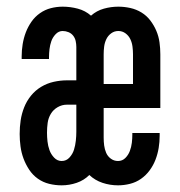

<svg xmlns="http://www.w3.org/2000/svg" viewBox="-20 -548 540 576"><path d="M165 8Q146 8 127.5 3.5Q109 -1 93.5 -12Q78 -23 67.5 -39Q57 -55 50.5 -72.5Q44 -90 41.5 -109Q39 -128 39 -146Q39 -167 42 -187Q45 -207 52.5 -226Q60 -245 73 -261Q86 -277 103.5 -287.5Q121 -298 141 -302.5Q161 -307 181 -307H209V-407Q209 -416 207 -425Q205 -434 199.5 -441Q194 -448 185.5 -451.5Q177 -455 168 -455Q156 -455 147 -445.5Q138 -436 134 -424.5Q130 -413 128.5 -400.5Q127 -388 127 -376V-371H45V-379Q45 -397 48 -415.5Q51 -434 57.5 -451Q64 -468 74.5 -483Q85 -498 100 -508.5Q115 -519 132.5 -523.5Q150 -528 168 -528Q191 -528 213.5 -522Q236 -516 253 -501Q270 -516 291.5 -522Q313 -528 335 -528Q353 -528 371 -524Q389 -520 404.5 -510.5Q420 -501 431 -486.5Q442 -472 449 -455.5Q456 -439 458.5 -421Q461 -403 461 -385V-224H291V-135Q291 -123 292.5 -111.5Q294 -100 298.5 -89.5Q303 -79 312.5 -72Q322 -65 334 -65Q347 -65 356 -74Q365 -83 369.5 -95Q374 -107 375.5 -119.5Q377 -132 377 -144V-149H459V-141Q459 -122 456 -104Q453 -86 446.5 -69Q440 -52 429 -37Q418 -22 403 -11.5Q388 -1 370 3.5Q352 8 334 8Q310 8 287.5 0.5Q265 -7 248 -23Q232 -7 210 0.5Q188 8 165 8ZM291 -296H379V-385Q379 -396 377.5 -408Q376 -420 371 -430.5Q366 -441 356.5 -448Q347 -455 335 -455Q323 -455 313.5 -448Q304 -441 299 -430.5Q294 -420 292.5 -408.5Q291 -397 291 -385ZM165 -65Q179 -65 188.5 -75.5Q198 -86 202 -99Q206 -112 207.5 -126Q209 -140 209 -153V-234H181Q166 -234 153 -226.5Q140 -219 132.5 -206.5Q125 -194 123 -179.5Q121 -165 121 -150Q121 -137 122.5 -123.5Q124 -110 128.5 -97.5Q133 -85 142.5 -75Q152 -65 165 -65Z"/></svg>

Font: Iosevka Term Curly Medium
Style: Regular
Weight: 500
Designer: Belleve Invis
Foundry: Belleve Invis
Version: Version 32.3.0